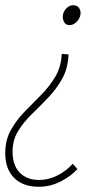

<svg xmlns="http://www.w3.org/2000/svg" viewBox="-26 -512 426 734"><path d="M122 202Q62 202 28 168Q-6 134 -6 74Q-6 24 15 -14Q36 -52 67.5 -84.5Q99 -117 131 -149Q163 -181 185.5 -219Q208 -257 210 -306L236 -304Q234 -251 212 -211.5Q190 -172 158.5 -139Q127 -106 95.5 -75.5Q64 -45 43 -10.5Q22 24 22 68Q22 119 49 147.5Q76 176 124 176Q160 176 194 158.5Q228 141 252 114L270 134Q246 161 206.5 181.5Q167 202 122 202ZM240 -416Q227 -416 220.5 -425.5Q214 -435 214 -448Q214 -459 219.5 -469Q225 -479 234 -485.5Q243 -492 254 -492Q268 -492 275 -483Q282 -474 282 -462Q282 -451 276 -440.5Q270 -430 260.5 -423Q251 -416 240 -416Z"/></svg>

Font: Source Sans Variable
Style: Italic
Weight: 200
Italic angle: -11°
Designer: Paul D. Hunt
Foundry: Adobe Systems Incorporated
Version: Version 3.006;hotconv 1.0.111;makeotfexe 2.5.65597